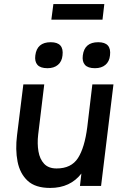

<svg xmlns="http://www.w3.org/2000/svg" viewBox="-20 -916 603 946"><path d="M243 -896H494L485 -819H233ZM154 -643Q162 -708 230 -708Q296 -708 288 -643Q285 -613 265.5 -596.5Q246 -580 214 -580Q179 -580 164.5 -596.5Q150 -613 154 -643ZM388 -643Q396 -708 464 -708Q530 -708 522 -643Q519 -613 499.5 -596.5Q480 -580 448 -580Q413 -580 398.5 -596.5Q384 -613 388 -643ZM168 -252Q163 -208 169.5 -170Q176 -132 197.5 -109Q219 -86 259 -86Q331 -86 364 -137Q397 -188 410 -290L435 -500H539L478 0H374L381 -61Q354 -26 315.5 -8Q277 10 227 10Q154 10 116 -25.5Q78 -61 66.5 -120Q55 -179 64 -250L95 -500H198Z"/></svg>

Font: Haskoy SemiBold
Style: Italic
Weight: 600
Designer: Ertekin Erdin
Foundry: Ertekin Erdin
Version: Version 2.000; ttfautohint (v1.8.4.7-5d5b)